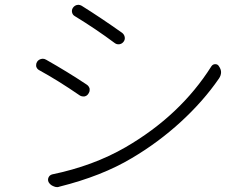

<svg xmlns="http://www.w3.org/2000/svg" viewBox="-20 -766 1040 796"><path d="M290 -699.2Q281.2 -704.1 278.8 -714.4Q276.4 -724.6 282.2 -733.4Q288.1 -742.2 297.9 -745.1Q301.8 -746.1 304.7 -746.1Q311.5 -746.1 318.4 -742.2Q396.5 -693.4 486.3 -629.9Q495.1 -623 497.1 -612.3Q499 -601.6 492.2 -592.8Q485.4 -584 474.6 -582.5Q463.9 -581.1 455.1 -587.9Q377.9 -645.5 290 -699.2ZM226.6 7.8Q221.7 9.8 216.8 9.8Q209 9.8 201.2 5.9Q188.5 1 181.6 -10.7Q176.8 -20.5 181.2 -30.3Q185.5 -40 196.3 -43Q366.2 -78.1 500 -155.3Q727.5 -287.1 856.4 -491.2Q862.3 -500 872.6 -500Q882.8 -500 887.7 -491.2Q896.5 -478.5 896.5 -466.8Q896.5 -453.1 887.7 -440.4Q823.2 -346.7 729.5 -260.7Q635.7 -174.8 526.4 -110.4Q402.3 -36.1 226.6 7.8ZM141.6 -475.6Q132.8 -480.5 129.9 -491.2Q129.9 -494.1 129.9 -497.1Q129.9 -503.9 133.8 -509.8Q139.6 -518.6 150.4 -521.5Q154.3 -522.5 157.2 -522.5Q164.1 -522.5 170.9 -518.6Q260.7 -467.8 339.8 -415Q348.6 -409.2 351.6 -398.4Q351.6 -395.5 351.6 -392.6Q351.6 -384.8 346.7 -377.9Q340.8 -368.2 330.1 -366.2Q327.1 -366.2 325.2 -366.2Q316.4 -366.2 309.6 -371.1Q221.7 -431.6 141.6 -475.6Z"/></svg>

Font: Gen Jyuu Gothic L Monospace Light
Style: Regular
Weight: 300
Designer: [Source Han Sans]
Ryoko NISHIZUKA  (kana & ideographs); Paul D. Hunt (Latin, Greek & Cyrillic); Wenlong ZHANG  (bopomofo
Version: Version 1.002.20150607